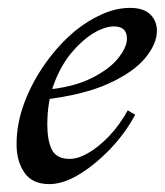

<svg xmlns="http://www.w3.org/2000/svg" viewBox="-20 -459 418 487"><path d="M105 8Q62 8 42 -21Q22 -50 22 -93Q22 -146 42 -199Q62 -252 96 -299.5Q130 -347 171 -381Q203 -407 239 -423Q275 -439 310 -439Q344 -439 361 -422.5Q378 -406 378 -381Q378 -348 348.5 -312Q319 -276 255.5 -247Q192 -218 89 -206L92 -231Q164 -237 210.5 -260Q257 -283 279.5 -311Q302 -339 302 -361Q302 -392 269 -392Q246 -392 217.5 -375Q189 -358 162 -326Q135 -294 117.5 -248Q100 -202 100 -143Q100 -103 111.5 -79.5Q123 -56 157 -56Q178 -56 204 -71Q230 -86 256.5 -113.5Q283 -141 304 -179L323 -168Q297 -120 259 -80.5Q221 -41 180.5 -16.5Q140 8 105 8Z"/></svg>

Font: Ibarra Real Nova Medium
Style: Italic
Weight: 500
Italic angle: -22°
Designer: Jose Maria Ribagorda & Octavio Pardo
Foundry: Octavio Pardo
Version: Version 2.000